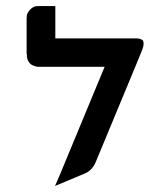

<svg xmlns="http://www.w3.org/2000/svg" viewBox="-20 -859 550 635"><path d="M163 -839V-732H418Q428 -732 432.5 -732Q437 -732 444 -730Q451 -728 453 -724.5Q455 -721 455 -714Q455 -707 451 -696L436 -659L297 -324Q285 -295 260 -285L162 -244L178 -281L326 -638H110Q108 -638 105.5 -638Q103 -638 96 -640Q89 -642 83.5 -645.5Q78 -649 73.5 -657Q69 -665 69 -675V-680H68V-695V-714V-717V-798Q68 -803 69 -809.5Q70 -816 80 -827.5Q90 -839 106 -839H162Z"/></svg>

Font: ECO
Style: Regular
Weight: 400
Version: Version 1.1